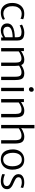

<svg xmlns="http://www.w3.org/2000/svg" viewBox="1893 -2746 861 4687"><g transform="rotate(90 2323.5 -402.5)"><path d="M52 -270Q51.5 -354 81.8 -420.5Q112 -487 170.8 -525.5Q229.5 -564 314 -564Q363.5 -564 399.2 -555Q435 -546 450 -536L436 -471Q415 -486 382 -493.5Q349 -501 310 -501Q264.5 -501 224.5 -477.8Q184.5 -454.5 158.8 -406.8Q133 -359 131 -286Q129 -208 153 -156.5Q177 -105 217.2 -79.5Q257.5 -54 305 -54Q353 -54 390 -67.5Q427 -81 445 -92L462 -45Q436 -21 390.8 -6.5Q345.5 8 292 8Q215.5 8 161.8 -28.5Q108 -65 80 -127.8Q52 -190.5 52 -270Z M721 8Q647.5 8 599.8 -33.2Q552 -74.5 552 -147Q552 -202 582.8 -240.2Q613.5 -278.5 672 -300Q704.5 -312.5 744 -319.8Q783.5 -327 821.8 -330Q860 -333 889 -333V-391Q889 -455 856.8 -476.5Q824.5 -498 759 -498Q731 -498 699.8 -490.8Q668.5 -483.5 642 -472.5Q615.5 -461.5 601 -451L581 -509Q590.5 -515.5 620.8 -529Q651 -542.5 693 -553.8Q735 -565 780 -565Q837 -565 879.8 -550Q922.5 -535 946.2 -496.5Q970 -458 970 -388V0H894V-52Q871 -31 825.8 -11.5Q780.5 8 721 8ZM632 -153Q632 -109.5 658.5 -81.2Q685 -53 745 -53Q779.5 -53 809.8 -62.2Q840 -71.5 861 -82.8Q882 -94 889 -101V-281Q869 -281 837.5 -278.5Q806 -276 773.2 -270.2Q740.5 -264.5 717 -255Q675 -239.5 653.5 -215Q632 -190.5 632 -153Z M1153 0V-556H1226V-485Q1246.5 -501.5 1280 -519.8Q1313.5 -538 1353 -551Q1392.5 -564 1431 -565Q1483.5 -566 1517.5 -549.5Q1551.5 -533 1568.5 -490.5Q1590 -506.5 1622.2 -523.8Q1654.5 -541 1693 -552.8Q1731.5 -564.5 1771 -565Q1830 -565.5 1865.8 -544.5Q1901.5 -523.5 1917.8 -474.8Q1934 -426 1934 -343V0H1853V-339Q1853 -391 1845.2 -426.8Q1837.5 -462.5 1813.2 -480.5Q1789 -498.5 1740 -497Q1700.5 -496.5 1656.8 -477.2Q1613 -458 1583 -437.5Q1589 -399.5 1589 -346V0H1508V-340Q1508 -395.5 1499.8 -430.8Q1491.5 -466 1467.8 -482Q1444 -498 1398 -496Q1361.5 -494.5 1314.8 -475.2Q1268 -456 1235 -429V0Z M2124 0V-556H2205V0ZM2160 -678Q2138.5 -678 2122.8 -692.5Q2107 -707 2107 -733Q2107 -761 2126.2 -778.5Q2145.5 -796 2167 -796Q2194 -796 2207 -780.2Q2220 -764.5 2220 -741Q2220 -712.5 2201.8 -695.2Q2183.5 -678 2160 -678Z M2399 0V-556H2472V-485Q2492 -500 2524.8 -518.2Q2557.5 -536.5 2597 -550.2Q2636.5 -564 2677 -565Q2768 -566.5 2806 -516.8Q2844 -467 2844 -344V0H2762V-345Q2762 -427.5 2738.5 -463.8Q2715 -500 2643 -497Q2617 -496.5 2587.5 -486.5Q2558 -476.5 2530 -461Q2502 -445.5 2481 -429V0Z M3030 0V-813H3112V-565L3107.5 -488.5Q3128.5 -505 3161.2 -522.2Q3194 -539.5 3233 -551.8Q3272 -564 3312 -565Q3404.5 -566.5 3444.8 -513.8Q3485 -461 3484 -331V0H3403V-336Q3403 -427 3376.8 -463.2Q3350.5 -499.5 3279 -497Q3238 -495.5 3191.5 -475Q3145 -454.5 3112 -429V0Z M3870 8Q3781.5 8 3727.8 -33.2Q3674 -74.5 3650 -142.2Q3626 -210 3627 -289Q3628.5 -377.5 3662.2 -439Q3696 -500.5 3752.8 -532.2Q3809.5 -564 3880 -564Q3967 -564 4020.8 -523.5Q4074.5 -483 4098.8 -416.2Q4123 -349.5 4122 -271Q4120.5 -182 4087.8 -119.8Q4055 -57.5 3998.5 -24.8Q3942 8 3870 8ZM3872 -50Q3951.5 -49.5 3995.2 -109.8Q4039 -170 4039 -274Q4039.5 -338 4022.5 -390.2Q4005.5 -442.5 3970 -473.5Q3934.5 -504.5 3879 -505Q3800.5 -506.5 3755.8 -449.5Q3711 -392.5 3710 -288Q3710 -224.5 3727 -170.8Q3744 -117 3779.8 -84Q3815.5 -51 3872 -50Z M4227 -32 4240 -94Q4250.5 -86.5 4275.8 -77Q4301 -67.5 4333.8 -60.5Q4366.5 -53.5 4400 -53Q4453.5 -53 4487.8 -74.8Q4522 -96.5 4522 -139Q4522 -168.5 4503.5 -188Q4485 -207.5 4458.8 -220.5Q4432.5 -233.5 4409 -243Q4356.5 -264 4316.2 -288.5Q4276 -313 4253.2 -345.8Q4230.5 -378.5 4231 -424Q4232 -472 4258.8 -503Q4285.5 -534 4329.5 -549Q4373.5 -564 4426 -564Q4475 -565 4514.5 -554.8Q4554 -544.5 4569 -536L4555 -474Q4541 -484.5 4505.2 -494.2Q4469.5 -504 4429 -504Q4369 -504 4338.5 -482.5Q4308 -461 4307 -428Q4306.5 -384.5 4338.8 -361.2Q4371 -338 4415 -319Q4458.5 -300.5 4500.5 -278.5Q4542.5 -256.5 4570.2 -224.8Q4598 -193 4598 -145Q4598 -71.5 4545.2 -31.8Q4492.5 8 4404 8Q4351 8 4301 -4.2Q4251 -16.5 4227 -32Z"/></g></svg>

Font: Merriweather Sans Light
Style: Regular
Weight: 300
Designer: Eben Sorkin
Foundry: Eben Sorkin
Version: Version 2.001; ttfautohint (v1.8.3)